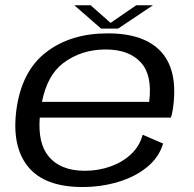

<svg xmlns="http://www.w3.org/2000/svg" viewBox="-20 -726 758 751"><path d="M302.5 5.5Q155 5.5 90.2 -73.5Q25.5 -152.5 44 -295.5Q64 -447 159.8 -521.2Q255.5 -595.5 401.5 -595.5Q547.5 -595.5 612.8 -520.5Q678 -445.5 656 -298.5Q653 -278.5 648.5 -266H135.5Q128 -167 168.5 -116.5Q215 -58 312 -58Q365 -58 412.5 -75Q460 -92 493.2 -123.5Q526.5 -155 538 -199L618 -164.5Q601.5 -109.5 554.2 -71.5Q507 -33.5 441 -14Q375 5.5 302.5 5.5ZM144 -327.5H563.5Q576.5 -431 532 -480.5Q485.5 -532.5 393 -532.5Q298 -532.5 227 -479Q165 -432 144 -327.5ZM375.5 -614 270.5 -705.5H334.5L412.5 -636.5L513 -705.5H578.5L441.5 -614Z"/></svg>

Font: Anybody ExtraExpanded Regular
Style: Italic
Weight: 400
Width: 8
Italic angle: -10°
Designer: Tyler Finck
Foundry: Etcetera Type Company
Version: Version 1.010; ttfautohint (v1.8.3) -l 8 -r 50 -G 200 -x 14 